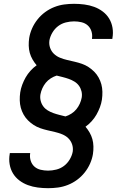

<svg xmlns="http://www.w3.org/2000/svg" viewBox="-20 -843 640 1006"><path d="M232 143Q205 143 178 139.5Q151 136 126.5 127Q102 118 81.5 102.5Q61 87 48 65.5Q35 44 30.5 17.5Q26 -9 31 -37Q31 -38 31 -39Q31 -40 32 -41H138Q138 -40 138 -39.5Q138 -39 138 -39Q135 -19 141 -0.5Q147 18 160.5 30Q174 42 193 46.5Q212 51 232 51Q253 51 275 45.5Q297 40 315 26.5Q333 13 345 -7Q357 -27 361 -48Q364 -69 357.5 -87.5Q351 -106 337.5 -119Q324 -132 305.5 -139.5Q287 -147 267.5 -151.5Q248 -156 228.5 -160.5Q209 -165 190.5 -171.5Q172 -178 156 -188.5Q140 -199 126.5 -212.5Q113 -226 103.5 -243Q94 -260 89 -278.5Q84 -297 83.5 -317.5Q83 -338 86 -359Q89 -379 96.5 -399Q104 -419 114.5 -437.5Q125 -456 140 -472.5Q155 -489 172 -501Q160 -515 150.5 -531.5Q141 -548 136 -566Q131 -584 130.5 -604Q130 -624 133 -644Q137 -669 148 -694Q159 -719 176.5 -741Q194 -763 216.5 -779.5Q239 -796 264.5 -806Q290 -816 316 -819.5Q342 -823 368 -823Q395 -823 422 -819.5Q449 -816 473.5 -807Q498 -798 518.5 -782.5Q539 -767 552 -745.5Q565 -724 569.5 -697.5Q574 -671 569 -643Q569 -642 569 -641Q569 -640 568 -639H462Q462 -640 462 -640.5Q462 -641 462 -641Q465 -661 459 -679.5Q453 -698 439.5 -710Q426 -722 407 -726.5Q388 -731 368 -731Q347 -731 325 -725.5Q303 -720 285 -706.5Q267 -693 255 -673Q243 -653 239 -632Q236 -611 242.5 -592.5Q249 -574 262.5 -561Q276 -548 294.5 -540.5Q313 -533 332.5 -528.5Q352 -524 371.5 -519.5Q391 -515 409.5 -508.5Q428 -502 444 -491.5Q460 -481 473.5 -467.5Q487 -454 496.5 -437Q506 -420 511 -401.5Q516 -383 516.5 -362.5Q517 -342 514 -321Q511 -301 503.5 -281Q496 -261 485.5 -242.5Q475 -224 460 -207.5Q445 -191 428 -179Q440 -165 449.5 -148.5Q459 -132 464 -114Q469 -96 469.5 -76Q470 -56 467 -36Q463 -11 452 14Q441 39 423.5 61Q406 83 383.5 99.5Q361 116 335.5 126Q310 136 284 139.5Q258 143 232 143ZM323 -233Q339 -238 354 -247.5Q369 -257 380 -270.5Q391 -284 398 -299.5Q405 -315 408 -331Q411 -348 407 -364.5Q403 -381 393.5 -394Q384 -407 370 -415.5Q356 -424 340.5 -429.5Q325 -435 309 -439Q293 -443 277 -447Q261 -442 246 -432.5Q231 -423 220 -409.5Q209 -396 202 -380.5Q195 -365 192 -349Q189 -332 193 -315.5Q197 -299 206.5 -286Q216 -273 230 -264.5Q244 -256 259.5 -250.5Q275 -245 291 -241Q307 -237 323 -233Z"/></svg>

Font: Iosevka SS04 SmBd Ex Obl
Style: Regular
Weight: 600
Width: 7
Italic angle: -9°
Monospace: yes
Designer: Belleve Invis
Foundry: Belleve Invis
Version: Version 19.0.0; ttfautohint (v1.8.4)